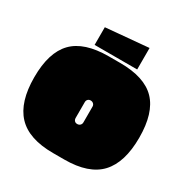

<svg xmlns="http://www.w3.org/2000/svg" viewBox="-195 -1045 1192 1223"><g transform="rotate(30 400.5 -433.5)"><path d="M359 -701H442Q622 -701 704 -616Q786 -531 786 -349Q786 -167 703.5 -78.5Q621 10 442 10H359Q180 10 97 -78.5Q14 -167 14 -349Q14 -531 96.5 -616Q179 -701 359 -701ZM372 -372V-256Q372 -243 379.5 -235Q387 -227 399.5 -227Q412 -227 420.5 -235Q429 -243 429 -256V-372Q429 -384 420.5 -392Q412 -400 399.5 -400Q387 -400 379.5 -392Q372 -384 372 -372ZM557 -719H244V-849L557 -877Z"/></g></svg>

Font: Erica One
Style: Regular
Weight: 400
Designer: Miguel Hernandez
Foundry: Miguel Hernandez
Version: Version 1.003